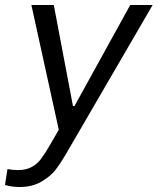

<svg xmlns="http://www.w3.org/2000/svg" viewBox="-29 -547 633 771"><path d="M49 204Q21 204 -9 196L1 132Q25 136 43 136Q75 136 97.5 124Q120 112 135.5 91.5Q151 71 173 33L207 -26L97 -527H187L264 -121H270L494 -527H584L235 73Q214 109 194.5 134.5Q175 160 138 182Q101 204 49 204Z"/></svg>

Font: Be Vietnam
Style: Italic
Weight: 400
Italic angle: -9.33299°
Designer: Gabriel Lam
Foundry: TypeRant
Version: Version 3.000